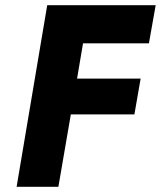

<svg xmlns="http://www.w3.org/2000/svg" viewBox="-20 -720 620 740"><path d="M253 -279H498L522 -417H277L300 -553H554L580 -700H326H274H162L44 0H205Z"/></svg>

Font: Jost* 700 Bold Italic
Style: Bold Italic
Weight: 700
Italic angle: -10°
Version: Version 3.200; ttfautohint (v0.97) -l 8 -r 50 -G 200 -x 14 -